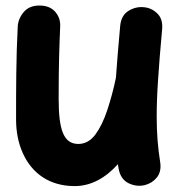

<svg xmlns="http://www.w3.org/2000/svg" viewBox="-20 -582 629 676"><path d="M550.8 -478.5C553.2 -502.4 547.4 -521.5 533.7 -534.7C520 -547.9 504.4 -555.2 486.3 -556.6C467.3 -558.6 449.7 -554.2 432.6 -543.9C415.5 -533.2 405.8 -516.1 403.3 -492.2C397 -421.4 391.6 -361.3 388.2 -308.6C379.9 -268.1 369.6 -230.5 357.9 -194.8C346.2 -159.2 332 -130.4 315.9 -108.4C299.3 -86.4 279.3 -75.2 255.9 -75.2C204.6 -75.2 186.5 -123 186.5 -234.4C186.5 -356.9 189 -417 191.9 -489.7C192.9 -508.8 187 -525.9 174.3 -540.5C161.6 -555.2 143.1 -562.5 118.7 -562.5C95.2 -562.5 77.1 -555.2 64 -540C50.8 -524.9 43.9 -507.8 42.5 -489.7C36.6 -379.9 36.6 -266.1 36.6 -161.1C36.6 -117.7 44.4 -78.1 60.5 -42.5C92.3 28.3 154.3 73.2 242.7 73.2C302.7 73.2 353.5 42.5 395 -3.9C395.5 1 396.5 5.9 397.5 11.2C401.9 36.1 413.6 53.7 432.6 63C451.7 72.3 470.7 74.2 489.7 69.8C506.8 65.4 521 56.6 532.2 43C543.5 28.8 547.4 10.7 543.9 -11.7C535.6 -64 531.7 -112.3 531.7 -173.3C531.7 -210 533.2 -252.9 536.6 -301.3C539.6 -349.6 544.4 -408.7 550.8 -478.5Z"/></svg>

Font: Mikhak ExtraBold
Style: Regular
Weight: 800
Designer: Amin Abedi
Version: Version 3.2